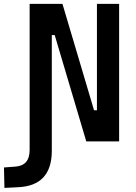

<svg xmlns="http://www.w3.org/2000/svg" viewBox="-82 -713 688 968"><path d="M-59.6 234.4 -62 131.3 -5.4 127Q67.4 122.6 67.4 43V-693.4H232.9L392.1 -157.2H406.7V-693.4H518.6V0H353L193.8 -536.1H179.2V-89.8V46.9Q179.2 224.6 6.8 231Z"/></svg>

Font: Caskaydia Cove SemiBold
Style: Regular
Weight: 600
Monospace: yes
Designer: Aaron Bell
Foundry: Saja Typeworks
Version: Version 4.300; ttfautohint (v1.8.3)